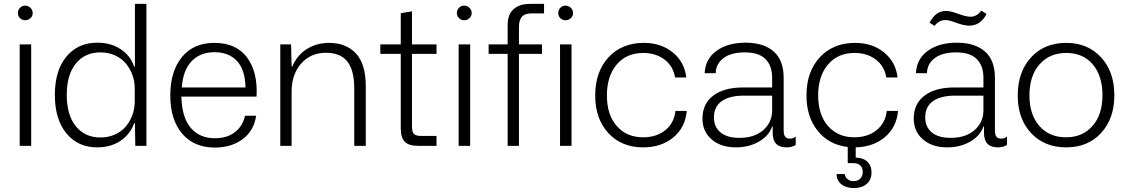

<svg xmlns="http://www.w3.org/2000/svg" viewBox="-20 -749 5784 986"><path d="M81.1 0V-521H140.1V0ZM108.9 -720.2Q124.5 -720.2 136.2 -709Q147.9 -697.8 147.9 -682.1Q147.9 -666.5 136.5 -655.8Q125 -645 108.9 -645Q93.8 -645 82.8 -655.8Q71.8 -666.5 71.8 -682.1Q71.8 -697.8 82.8 -709Q93.8 -720.2 108.9 -720.2Z M478.5 7.8Q380.4 7.8 321 -64.2Q261.7 -136.2 261.7 -261.2Q261.7 -386.7 321 -458.3Q380.4 -529.8 478.5 -529.8Q548.8 -529.8 599.1 -496.8Q649.4 -463.9 668.9 -407.2H672.9V-729H731.9V0H674.8L672.9 -116.2H668.9Q648.9 -59.6 598.9 -25.9Q548.8 7.8 478.5 7.8ZM322.8 -261.2Q322.8 -158.2 369.6 -100.6Q416.5 -43 495.6 -43Q536.6 -43 570.6 -58.3Q604.5 -73.7 626.2 -99.6Q647.9 -125.5 659.9 -158.4Q671.9 -191.4 671.9 -228V-294.9Q671.9 -331.1 659.9 -364Q647.9 -397 626.2 -423.1Q604.5 -449.2 570.6 -464.6Q536.6 -480 495.6 -480Q416 -480 369.4 -422.6Q322.8 -365.2 322.8 -261.2Z M1083.5 8.8Q975.6 8.8 915 -63.2Q854.5 -135.3 854.5 -258.8Q854.5 -382.8 914.1 -455.8Q973.6 -528.8 1081.5 -528.8Q1192.9 -528.8 1248.8 -453.6Q1304.7 -378.4 1297.4 -252.9H911.6Q913.6 -147 959 -93Q1004.4 -39.1 1083.5 -39.1Q1146 -39.1 1186.3 -70.1Q1226.6 -101.1 1238.3 -154.8H1295.4Q1284.2 -77.6 1226.1 -34.4Q1168 8.8 1083.5 8.8ZM913.6 -299.8H1240.7Q1238.8 -392.1 1196.3 -436.5Q1153.8 -481 1081.5 -481Q1008.3 -481 964.1 -434.8Q919.9 -388.7 913.6 -299.8Z M1419.4 0V-521H1474.6L1477.5 -408.2H1481.4Q1506.3 -466.8 1556.6 -497.8Q1606.9 -528.8 1670.4 -528.8Q1756.8 -528.8 1807.6 -474.9Q1858.4 -420.9 1858.4 -305.2V0H1799.3V-293.9Q1799.3 -388.2 1763.7 -433.1Q1728 -478 1654.3 -478Q1574.7 -478 1526.1 -422.1Q1477.5 -366.2 1477.5 -278.8V0Z M2127.9 0Q2079.1 0 2058.6 -21.2Q2038.1 -42.5 2038.1 -88.9V-472.2H1933.1V-521H2038.1V-681.2L2095.7 -690.9V-521H2221.7V-472.2H2095.7V-100.1Q2095.7 -70.8 2106 -60.8Q2116.2 -50.8 2145 -50.8H2221.7V0Z M2335.4 0V-521H2394.5V0ZM2363.3 -720.2Q2378.9 -720.2 2390.6 -709Q2402.3 -697.8 2402.3 -682.1Q2402.3 -666.5 2390.9 -655.8Q2379.4 -645 2363.3 -645Q2348.1 -645 2337.2 -655.8Q2326.2 -666.5 2326.2 -682.1Q2326.2 -697.8 2337.2 -709Q2348.1 -720.2 2363.3 -720.2Z M2586.9 0V-472.2H2489.3V-521H2586.9V-620.1Q2586.9 -674.3 2617.2 -701.7Q2647.5 -729 2701.2 -729H2773.9V-680.2H2710.9Q2674.3 -680.2 2659.7 -662.6Q2645 -645 2645 -610.8V-521H2763.2V-472.2H2645V0Z M2856 0V-521H2915V0ZM2883.8 -720.2Q2899.4 -720.2 2911.1 -709Q2922.9 -697.8 2922.9 -682.1Q2922.9 -666.5 2911.4 -655.8Q2899.9 -645 2883.8 -645Q2868.7 -645 2857.7 -655.8Q2846.7 -666.5 2846.7 -682.1Q2846.7 -697.8 2857.7 -709Q2868.7 -720.2 2883.8 -720.2Z M3282.7 7.8Q3171.9 7.8 3104.2 -65.4Q3036.6 -138.7 3036.6 -258.8Q3036.6 -380.4 3105 -454.6Q3173.3 -528.8 3286.6 -528.8Q3375 -528.8 3435.1 -479.7Q3495.1 -430.7 3504.4 -351.1H3446.8Q3436.5 -410.6 3391.8 -443.8Q3347.2 -477.1 3283.7 -477.1Q3196.8 -477.1 3146.7 -417.2Q3096.7 -357.4 3096.7 -258.8Q3096.7 -159.2 3147.5 -101.6Q3198.2 -43.9 3282.7 -43.9Q3351.6 -43.9 3397 -80.8Q3442.4 -117.7 3448.7 -179.2H3506.8Q3499.5 -94.2 3437.7 -43.2Q3376 7.8 3282.7 7.8Z M3759.3 7.8Q3682.1 7.8 3634.8 -33Q3587.4 -73.7 3587.4 -140.1Q3587.4 -216.3 3643.1 -258.1Q3698.7 -299.8 3794.4 -299.8H3945.3V-350.1Q3945.3 -411.1 3911.1 -445.6Q3877 -480 3805.2 -480Q3734.9 -480 3695.8 -450.9Q3656.7 -421.9 3655.3 -373H3598.6Q3602.1 -446.3 3659.7 -488Q3717.3 -529.8 3808.6 -529.8Q3900.9 -529.8 3952.6 -485.1Q4004.4 -440.4 4004.4 -349.1V-81.1Q4004.4 -56.6 4012.2 -46.9Q4020 -37.1 4036.6 -37.1Q4054.2 -37.1 4066.4 -47.9V-4.9Q4048.8 7.8 4019.5 7.8Q3948.2 7.8 3948.2 -65.9V-99.1H3945.3Q3928.2 -50.8 3877 -21.5Q3825.7 7.8 3759.3 7.8ZM3646.5 -146Q3646.5 -96.7 3680.4 -68.8Q3714.4 -41 3777.3 -41Q3854 -41 3899.7 -80.8Q3945.3 -120.6 3945.3 -183.1V-257.8H3799.3Q3726.6 -257.8 3686.5 -229.7Q3646.5 -201.7 3646.5 -146Z M4276.4 145H4318.4Q4319.8 160.6 4332.3 170.9Q4344.7 181.2 4363.8 181.2Q4385.3 181.2 4397.9 168Q4410.6 154.8 4410.6 133.8Q4410.6 112.8 4397.9 100.8Q4385.3 88.9 4363.8 88.9H4333.5V5.9Q4236.8 -5.4 4179.2 -77.1Q4121.6 -148.9 4121.6 -258.8Q4121.6 -380.4 4189.9 -454.6Q4258.3 -528.8 4371.6 -528.8Q4460 -528.8 4520 -479.7Q4580.1 -430.7 4589.4 -351.1H4531.7Q4521.5 -410.6 4476.8 -443.8Q4432.1 -477.1 4368.7 -477.1Q4281.7 -477.1 4231.7 -417.2Q4181.6 -357.4 4181.6 -258.8Q4181.6 -159.2 4232.4 -101.6Q4283.2 -43.9 4367.7 -43.9Q4436.5 -43.9 4481.9 -80.8Q4527.3 -117.7 4533.7 -179.2H4591.8Q4584.5 -95.7 4524.9 -45.2Q4465.3 5.4 4374.5 7.8V60.1Q4414.1 61.5 4434.8 82Q4455.6 102.5 4455.6 136.2Q4455.6 174.3 4430.9 195.6Q4406.2 216.8 4365.7 216.8Q4325.2 216.8 4300.8 197.3Q4276.4 177.7 4276.4 145Z M4844.2 7.8Q4767.1 7.8 4719.7 -33Q4672.4 -73.7 4672.4 -140.1Q4672.4 -216.3 4728 -258.1Q4783.7 -299.8 4879.4 -299.8H5030.3V-350.1Q5030.3 -411.1 4996.1 -445.6Q4961.9 -480 4890.1 -480Q4819.8 -480 4780.8 -450.9Q4741.7 -421.9 4740.2 -373H4683.6Q4687 -446.3 4744.6 -488Q4802.2 -529.8 4893.6 -529.8Q4985.8 -529.8 5037.6 -485.1Q5089.4 -440.4 5089.4 -349.1V-81.1Q5089.4 -56.6 5097.2 -46.9Q5105 -37.1 5121.6 -37.1Q5139.2 -37.1 5151.4 -47.9V-4.9Q5133.8 7.8 5104.5 7.8Q5033.2 7.8 5033.2 -65.9V-99.1H5030.3Q5013.2 -50.8 4961.9 -21.5Q4910.6 7.8 4844.2 7.8ZM4731.4 -146Q4731.4 -96.7 4765.4 -68.8Q4799.3 -41 4862.3 -41Q4939 -41 4984.6 -80.8Q5030.3 -120.6 5030.3 -183.1V-257.8H4884.3Q4811.5 -257.8 4771.5 -229.7Q4731.4 -201.7 4731.4 -146ZM4753.4 -632.8Q4772 -665.5 4792 -679.2Q4812 -692.9 4840.3 -692.9Q4859.9 -692.9 4900.9 -678Q4941.9 -663.1 4963.4 -663.1Q4997.1 -663.1 5019.5 -694.8L5046.4 -676.8Q5014.6 -617.2 4957.5 -617.2Q4928.7 -617.7 4891.4 -631.8Q4854 -646 4835.4 -646Q4802.2 -646 4779.3 -616.2Z M5455.6 7.8Q5343.8 7.8 5275.1 -65.4Q5206.5 -138.7 5206.5 -258.8Q5206.5 -379.4 5274.7 -454.1Q5342.8 -528.8 5455.6 -528.8Q5565.9 -528.8 5634.3 -454.8Q5702.6 -380.9 5702.6 -259.8Q5702.6 -140.1 5634.8 -66.2Q5566.9 7.8 5455.6 7.8ZM5266.6 -258.8Q5266.6 -160.6 5317.4 -102.3Q5368.2 -43.9 5454.6 -43.9Q5539.1 -43.9 5590.3 -102.1Q5641.6 -160.2 5641.6 -259.8Q5641.6 -359.4 5591.8 -418.2Q5542 -477.1 5455.6 -477.1Q5370.1 -477.1 5318.4 -418.5Q5266.6 -359.9 5266.6 -258.8Z"/></svg>

Font: Lumene Sans Light
Style: Regular
Weight: 300
Designer: Deni Anggara
Version: Version 1.003;Glyphs 3.1.2 (3151)